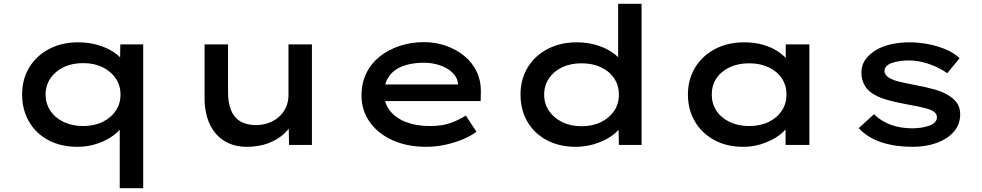

<svg xmlns="http://www.w3.org/2000/svg" viewBox="-20 -760 5149 1007"><path d="M608 227V-140L633 -132Q632 -108 611 -83Q590 -58 556 -37Q522 -16 478.5 -3Q435 10 387 10Q299 10 233.5 -25Q168 -60 132 -122.5Q96 -185 96 -264Q96 -345 133.5 -406.5Q171 -468 237.5 -503Q304 -538 390 -538Q442 -538 487.5 -525.5Q533 -513 567 -492.5Q601 -472 620.5 -447.5Q640 -423 641 -398L609 -395L611 -527H731V227ZM416 -99Q474 -99 518 -120.5Q562 -142 587 -179Q612 -216 612 -264Q612 -312 587 -349Q562 -386 518 -407.5Q474 -429 416 -429Q358 -429 313.5 -407.5Q269 -386 244 -348.5Q219 -311 219 -264Q219 -217 244 -179.5Q269 -142 313.5 -120.5Q358 -99 416 -99Z M1274 10Q1208 10 1158 -20Q1108 -50 1080.5 -108Q1053 -166 1053 -245V-527H1176V-278Q1176 -221 1191.5 -182.5Q1207 -144 1240 -124Q1273 -104 1323 -104Q1358 -104 1388.5 -115Q1419 -126 1442.5 -146.5Q1466 -167 1479.5 -196.5Q1493 -226 1493 -261V-527H1616V0H1496L1494 -110L1516 -122Q1503 -89 1470 -58.5Q1437 -28 1387.5 -9Q1338 10 1274 10Z M2214 10Q2115 10 2038 -25Q1961 -60 1918.5 -121Q1876 -182 1876 -259Q1876 -324 1901 -375.5Q1926 -427 1971 -463Q2016 -499 2076 -519Q2136 -539 2202 -539Q2265 -539 2320 -519.5Q2375 -500 2416.5 -465.5Q2458 -431 2480.5 -383.5Q2503 -336 2502 -279L2501 -230H1973L1950 -317H2398L2382 -303V-325Q2377 -357 2351 -381Q2325 -405 2286 -418Q2247 -431 2202 -431Q2143 -431 2096 -414.5Q2049 -398 2022 -362Q1995 -326 1995 -268Q1995 -218 2025 -179.5Q2055 -141 2109 -120Q2163 -99 2234 -99Q2302 -99 2347.5 -116.5Q2393 -134 2423 -154L2479 -69Q2448 -46 2405.5 -28.5Q2363 -11 2314 -0.5Q2265 10 2214 10Z M3000 10Q2913 10 2847.5 -25Q2782 -60 2746 -122Q2710 -184 2710 -264Q2710 -344 2747.5 -406Q2785 -468 2852 -503Q2919 -538 3005 -538Q3057 -538 3101.5 -525.5Q3146 -513 3180.5 -492Q3215 -471 3234 -446.5Q3253 -422 3255 -396L3222 -392V-740H3345V0H3226L3223 -138L3247 -131Q3246 -106 3226 -81.5Q3206 -57 3171.5 -36.5Q3137 -16 3092.5 -3Q3048 10 3000 10ZM3030 -98Q3088 -98 3132.5 -120Q3177 -142 3201.5 -179Q3226 -216 3226 -264Q3226 -311 3201.5 -348.5Q3177 -386 3132.5 -407Q3088 -428 3030 -428Q2972 -428 2928 -407Q2884 -386 2859 -348.5Q2834 -311 2834 -264Q2834 -216 2859 -179Q2884 -142 2928 -120Q2972 -98 3030 -98Z M3878 10Q3791 10 3726 -25.5Q3661 -61 3624.5 -123Q3588 -185 3588 -264Q3588 -344 3626 -406Q3664 -468 3730.5 -503Q3797 -538 3884 -538Q3936 -538 3980.5 -525.5Q4025 -513 4058 -491.5Q4091 -470 4111 -445Q4131 -420 4133 -395H4101V-527H4225V0H4100V-140L4126 -135Q4124 -110 4103 -84.5Q4082 -59 4048 -38Q4014 -17 3970.5 -3.5Q3927 10 3878 10ZM3909 -99Q3967 -99 4011.5 -120.5Q4056 -142 4080.5 -179.5Q4105 -217 4105 -264Q4105 -312 4080.5 -349Q4056 -386 4011.5 -407Q3967 -428 3909 -428Q3851 -428 3806.5 -407Q3762 -386 3737.5 -349Q3713 -312 3713 -264Q3713 -217 3737.5 -179.5Q3762 -142 3806.5 -120.5Q3851 -99 3909 -99Z M4765 10Q4676 10 4603.5 -13.5Q4531 -37 4484 -88L4564 -161Q4600 -125 4651 -106Q4702 -87 4764 -87Q4786 -87 4808 -90Q4830 -93 4850 -99.5Q4870 -106 4882 -117.5Q4894 -129 4894 -145Q4894 -173 4852 -187Q4831 -194 4800.5 -200.5Q4770 -207 4735 -213Q4674 -224 4627 -238Q4580 -252 4548 -275Q4524 -293 4511 -319.5Q4498 -346 4498 -381Q4498 -418 4518 -446.5Q4538 -475 4572 -496Q4606 -517 4652 -527.5Q4698 -538 4751 -538Q4797 -538 4845.5 -529Q4894 -520 4938 -502Q4982 -484 5013 -455L4948 -376Q4923 -394 4889.5 -409.5Q4856 -425 4819 -434Q4782 -443 4747 -443Q4725 -443 4702.5 -440Q4680 -437 4661 -431Q4642 -425 4630.5 -414Q4619 -403 4619 -387Q4619 -377 4625.5 -368Q4632 -359 4643 -352Q4662 -340 4697 -331.5Q4732 -323 4775 -315Q4836 -304 4884.5 -290Q4933 -276 4965 -253Q4990 -236 5003 -213.5Q5016 -191 5016 -160Q5016 -107 4982.5 -69Q4949 -31 4893 -10.5Q4837 10 4765 10Z"/></svg>

Font: Lexend Peta Medium
Style: Regular
Weight: 500
Designer: Bonnie Shaver-Troup, Thomas Jockin
Foundry: Lexend
Version: Version 1.007